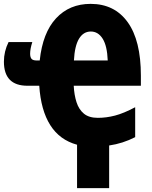

<svg xmlns="http://www.w3.org/2000/svg" viewBox="-25 -745 783 987"><path d="M440.9 -725.1Q563.5 -725.1 631.3 -631.1Q699.2 -537.1 699.2 -356V-304.2H354Q356.4 -256.8 368.4 -219.5Q380.4 -182.1 406.5 -160.6Q432.6 -139.2 478 -139.2Q521.5 -139.2 566.4 -150.9Q611.3 -162.6 669.9 -193.8V-40Q606.4 -7.3 536.1 2.9V222.2H371.1V-1Q281.7 -25.4 233.4 -101.8Q185.1 -178.2 176.8 -304.2H116.2Q-4.9 -304.2 -4.9 -428.2Q-4.9 -480.5 19 -528.8H141.1Q129.9 -493.7 129.9 -469.2Q129.9 -451.2 137 -442.6Q144 -434.1 164.1 -434.1H179.2Q194.3 -576.7 263.2 -650.9Q332 -725.1 440.9 -725.1ZM441.9 -583Q403.8 -583 381.3 -546.1Q358.9 -509.3 355 -434.1H528.8Q525.9 -509.3 502.7 -546.1Q479.5 -583 441.9 -583Z"/></svg>

Font: Open Sans Condensed ExtraBold
Style: Regular
Weight: 800
Width: 3
Designer: Monotype Design Team
Foundry: Monotype Imaging Inc.
Version: Version 3.000; ttfautohint (v1.8.4)